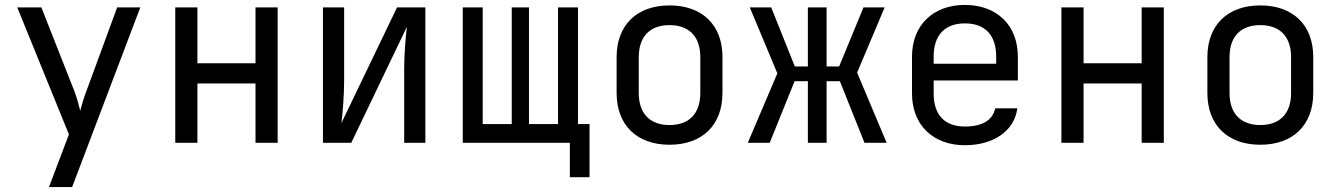

<svg xmlns="http://www.w3.org/2000/svg" viewBox="-20 -580 5440 780"><path d="M273 180 550 -550H456L331 -210C322 -187 311 -151 306 -130C301 -151 291 -187 282 -210L148 -550H50L260 -34L179 180Z M782 0V-241H1018V0H1108V-550H1018V-323H782V-550H692V0Z M1407 0 1633 -471C1628 -432 1622 -358 1622 -300V0H1708V-550H1593L1367 -80C1372 -119 1378 -192 1378 -250V-550H1292V0Z M2375 140V-76H2328V-550H2247V-76H2129V-550H2059V-76H1941V-550H1860V0H2295V140Z M2700 8C2833 8 2915 -72 2915 -202V-349C2915 -478 2833 -558 2700 -558C2567 -558 2485 -478 2485 -348V-202C2485 -72 2567 8 2700 8ZM2700 -72C2622 -72 2575 -117 2575 -202V-348C2575 -433 2622 -478 2700 -478C2778 -478 2825 -433 2825 -348V-202C2825 -117 2778 -72 2700 -72Z M3107 0 3208 -250H3262V0H3338V-250H3392L3492 0H3582L3462 -285L3574 -550H3488L3389 -310H3338V-550H3262V-310H3209L3113 -550H3026L3138 -282L3018 0Z M4115 -350C4115 -477 4030 -560 3900 -560C3770 -560 3685 -477 3685 -350V-200C3685 -73 3770 10 3900 10C4016 10 4101 -48 4113 -140H4023C4013 -91 3969 -66 3900 -66C3818 -66 3773 -113 3773 -200V-253H4115ZM3773 -350C3773 -437 3818 -485 3900 -485C3982 -485 4027 -437 4027 -350V-321H3773Z M4382 0V-241H4618V0H4708V-550H4618V-323H4382V-550H4292V0Z M5100 8C5233 8 5315 -72 5315 -202V-349C5315 -478 5233 -558 5100 -558C4967 -558 4885 -478 4885 -348V-202C4885 -72 4967 8 5100 8ZM5100 -72C5022 -72 4975 -117 4975 -202V-348C4975 -433 5022 -478 5100 -478C5178 -478 5225 -433 5225 -348V-202C5225 -117 5178 -72 5100 -72Z"/></svg>

Font: Tekne LDO
Style: Regular
Weight: 400
Monospace: yes
Designer: Alessio Laiso, Mario Rullo, Paolo Rosset
Foundry: Alessio Laiso
Version: Version 1.000;hotconv 1.0.109;makeotfexe 2.5.65596